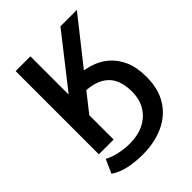

<svg xmlns="http://www.w3.org/2000/svg" viewBox="-233 -774 1067 1067"><g transform="rotate(-45 300.5 -240.0)"><path d="M83 0V-654H199V-357H202L435 -654H564L348 -381L199 -191V0ZM255 174Q195 174 144.5 163Q94 152 56 126L92 45Q123 62 165 71Q207 80 248 80Q311 80 359 56Q407 32 433.5 -12Q460 -56 460 -116Q460 -211 409.5 -256.5Q359 -302 263 -302L286 -394Q345 -394 397.5 -378.5Q450 -363 489.5 -329.5Q529 -296 552 -244Q575 -192 575 -117Q575 -22 534 43Q493 108 420.5 141Q348 174 255 174Z"/></g></svg>

Font: Source Sans 3 SemiBold
Style: Regular
Weight: 600
Designer: Paul D. Hunt
Foundry: Adobe
Version: Version 3.046;hotconv 1.0.118;makeotfexe 2.5.65603